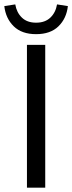

<svg xmlns="http://www.w3.org/2000/svg" viewBox="-34 -862 332 882"><path d="M89.8 0V-655.8H173.8V0ZM-14.2 -834 36.1 -841.8Q42.5 -804.2 66.7 -781Q90.8 -757.8 131.8 -757.8Q172.9 -757.8 197.3 -781Q221.7 -804.2 228 -841.8L277.8 -834Q271.5 -777.3 234.6 -741.2Q197.8 -705.1 131.8 -705.1Q65.9 -705.1 29.1 -741.2Q-7.8 -777.3 -14.2 -834Z"/></svg>

Font: Source Sans Pro
Style: Regular
Weight: 400
Designer: Paul D. Hunt
Foundry: Adobe Systems Incorporated
Version: Version 3.006;hotconv 1.0.111;makeotfexe 2.5.65597